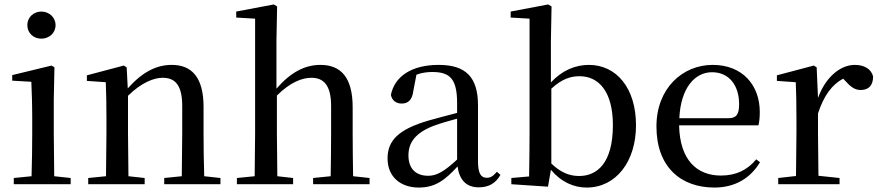

<svg xmlns="http://www.w3.org/2000/svg" viewBox="-20 -829 3955 864"><path d="M166 -655C201 -655 230 -680 230 -716C230 -751 201 -777 166 -777C131 -777 103 -751 103 -716C103 -680 131 -655 166 -655ZM121 0H298V-28L224 -36L222 -230V-382L225 -526L212 -534L35 -491V-466L121 -461C123 -411 125 -362 125 -294V-230C125 -176 124 -92 122 -36L42 -28V0Z M797 0H972V-28L899 -36C897 -91 896 -174 896 -230V-348C896 -482 842 -537 753 -537C687 -537 623 -508 555 -431L550 -526L537 -534L371 -490V-465L456 -459C458 -410 459 -363 459 -295V-230L457 -36L377 -28V0H631V-28L558 -36L556 -230V-398C617 -458 673 -479 712 -479C768 -479 800 -446 800 -352V-230L798 -36L719 -28V0Z M1466 0H1643V-28L1569 -36C1568 -91 1567 -174 1567 -230V-346C1567 -483 1512 -537 1422 -537C1353 -537 1289 -505 1224 -430V-644L1227 -800L1212 -809L1043 -777V-750L1128 -745V-230L1126 -36L1046 -28V0H1299V-28L1228 -36L1226 -230V-399C1286 -459 1340 -479 1381 -479C1436 -479 1470 -446 1470 -352V-230C1470 -174 1469 -92 1468 -36L1389 -28V0Z M2134 14C2178 14 2210 -3 2232 -42L2216 -56C2199 -36 2187 -29 2171 -29C2145 -29 2131 -46 2131 -104V-355C2131 -483 2075 -537 1954 -537C1833 -537 1756 -486 1739 -402C1744 -377 1762 -363 1788 -363C1815 -363 1835 -378 1840 -420L1854 -493C1879 -502 1902 -505 1925 -505C2004 -505 2037 -475 2037 -365V-321C1995 -310 1949 -298 1910 -287C1772 -247 1724 -196 1724 -116C1724 -32 1784 15 1864 15C1938 15 1981 -17 2039 -80C2047 -21 2077 14 2134 14ZM2037 -111C1977 -55 1943 -38 1907 -38C1853 -38 1818 -68 1818 -130C1818 -189 1851 -232 1932 -263C1962 -274 1999 -285 2037 -295Z M2620 15C2752 15 2842 -102 2842 -265C2842 -434 2753 -537 2630 -537C2570 -537 2510 -513 2459 -458V-644L2462 -800L2447 -809L2278 -777V-750L2363 -745V-230C2363 -175 2362 -92 2361 -35L2281 -28V0L2446 11L2459 -65C2506 -9 2563 15 2620 15ZM2461 -430C2510 -475 2549 -486 2588 -486C2675 -486 2738 -416 2738 -266C2738 -95 2667 -37 2586 -37C2542 -37 2503 -53 2461 -93Z M3195 15C3287 15 3357 -27 3400 -99L3383 -112C3344 -65 3294 -39 3224 -39C3117 -39 3039 -108 3036 -265H3393C3397 -281 3399 -301 3399 -325C3399 -445 3322 -537 3187 -537C3052 -537 2934 -432 2934 -260C2934 -78 3043 15 3195 15ZM3037 -297C3043 -432 3106 -504 3184 -504C3260 -504 3306 -446 3306 -360C3306 -316 3295 -297 3258 -297Z M3661 -319C3688 -400 3724 -448 3774 -475L3783 -466C3807 -439 3826 -424 3853 -424C3892 -424 3909 -448 3909 -485C3900 -520 3867 -537 3827 -537C3760 -537 3694 -480 3661 -388L3655 -526L3642 -534L3476 -490V-465L3561 -459C3563 -410 3564 -363 3564 -295V-230L3562 -37L3482 -28V0H3758V-28L3663 -38L3661 -230Z"/></svg>

Font: Noto Serif TC Medium
Style: Regular
Weight: 500
Designer: Ryoko NISHIZUKA 西塚涼子 (kana & ideographs); Frank Grießhammer (Latin, Greek & Cyrillic); Wenlong ZHANG 张文龙 (bopomofo); San
Foundry: Adobe
Version: Version 2.001;hotconv 1.1.0;makeotfexe 2.6.0